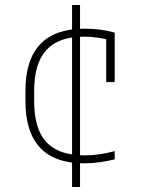

<svg xmlns="http://www.w3.org/2000/svg" viewBox="-20 -645 590 770"><path d="M269 -260V-625H301V-260ZM269 105V-260H301V105ZM318 10Q82 10 82 -240V-280Q82 -530 319 -530Q386 -530 440 -514V-316H406V-506L422 -484Q399 -490 371 -494Q343 -498 316 -498Q215 -498 166 -444.5Q117 -391 117 -279V-241Q117 -166 138.5 -117.5Q160 -69 205 -45.5Q250 -22 320 -22Q350 -22 380.5 -26.5Q411 -31 440 -39V-6Q412 1 381 5.5Q350 10 318 10Z"/></svg>

Font: M PLUS Code Latin SemiExpanded ExtraLight
Style: Regular
Weight: 250
Width: 6
Designer: Coji Morishita
Foundry: UNDERFOREST DESIGN
Version: Version 1.002; ttfautohint (v1.8.3)